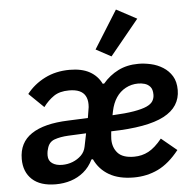

<svg xmlns="http://www.w3.org/2000/svg" viewBox="-56 -861 932 929"><g transform="rotate(-5 410.5 -396.5)"><path d="M217 -79Q244 -79 268 -88.5Q292 -98 309.5 -115Q327 -132 332 -157L345 -221L258 -217Q219 -215 191 -205Q163 -195 155 -163Q151 -150 150.5 -141Q150 -132 150 -130Q150 -105 168.5 -92Q187 -79 217 -79ZM617 -439Q584 -439 556 -424Q528 -409 510 -382Q492 -355 484 -317L480 -297Q544 -300 584.5 -307Q625 -314 647 -324Q669 -334 677.5 -348Q686 -362 686 -379Q686 -405 675 -417.5Q664 -430 648.5 -434.5Q633 -439 617 -439ZM178 12Q103 12 63.5 -24.5Q24 -61 24 -124Q24 -204 85.5 -245Q147 -286 264 -290L360 -294L366 -331Q368 -340 368.5 -346.5Q369 -353 369 -360Q369 -384 359.5 -401Q350 -418 330.5 -426.5Q311 -435 281 -435Q235 -435 206.5 -415.5Q178 -396 155 -365L83 -435Q118 -480 171.5 -507Q225 -534 292 -534Q351 -534 389 -513Q427 -492 446 -453H453Q485 -491 528 -512.5Q571 -534 626 -534Q655 -534 686.5 -527Q718 -520 745 -503Q772 -486 788.5 -459Q805 -432 805 -391Q805 -351 785 -319.5Q765 -288 724 -266.5Q683 -245 619 -233.5Q555 -222 467 -220Q466 -208 465 -198.5Q464 -189 464 -182Q464 -141 488 -114.5Q512 -88 567 -88Q605 -88 637 -105Q669 -122 703 -164L778 -102Q729 -40 675 -14Q621 12 557 12Q485 12 437.5 -15.5Q390 -43 367 -93H360Q342 -56 314 -33Q286 -10 251.5 1Q217 12 178 12ZM640 -752 500 -581 426 -621 541 -805Z"/></g></svg>

Font: IBM Plex Sans SemiBold
Style: Italic
Weight: 600
Italic angle: -11.31°
Designer: Mike Abbink, Paul van der Laan, Pieter van Rosmalen
Foundry: Bold Monday
Version: Version 3.201